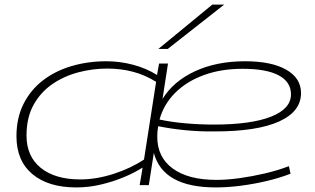

<svg xmlns="http://www.w3.org/2000/svg" viewBox="-20 -810 1380 840"><path d="M314 10Q191 10 121.5 -48.5Q52 -107 52 -214Q52 -294 83 -355.5Q114 -417 168 -458.5Q222 -500 293.5 -521Q365 -542 445 -542Q505 -542 563 -526.5Q621 -511 667 -482L676 -532H715L691 -377Q738 -454 832.5 -498Q927 -542 1052 -542Q1168 -542 1232.5 -505Q1297 -468 1297 -403Q1297 -322 1201 -278.5Q1105 -235 920 -235Q855 -234 789.5 -240.5Q724 -247 672 -258Q668 -236 668 -212Q668 -122 736 -72.5Q804 -23 927 -23Q973 -23 1027.5 -30.5Q1082 -38 1138 -51Q1194 -64 1244 -83L1251 -50Q1205 -32 1148.5 -18.5Q1092 -5 1034 2.5Q976 10 924 10Q693 10 653 -141L631 0H591L604 -77Q568 -54 521 -34.5Q474 -15 421 -2.5Q368 10 314 10ZM331 -25Q401 -25 476 -49Q551 -73 610 -112L663 -452Q615 -482 562 -496Q509 -510 449 -510Q385 -510 322.5 -493.5Q260 -477 209 -442Q158 -407 127 -351.5Q96 -296 96 -217Q96 -126 158.5 -75.5Q221 -25 331 -25ZM1042 -509Q946 -509 870.5 -481Q795 -453 745.5 -403Q696 -353 678 -287Q729 -276 791 -270.5Q853 -265 916 -265Q1078 -265 1165.5 -299.5Q1253 -334 1253 -397Q1253 -452 1199 -480.5Q1145 -509 1042 -509ZM673 -596 909 -790H961L714 -596Z"/></svg>

Font: Georama ExtraExtended ExtraLight
Style: Italic
Weight: 200
Width: 8
Italic angle: -9°
Designer: Jean-Baptiste Levee
Foundry: Production Type
Version: Version 1.000